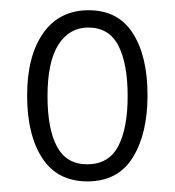

<svg xmlns="http://www.w3.org/2000/svg" viewBox="-20 -743 340 373"><path d="M266.6 -558.1Q266.6 -482.9 237.8 -436.8Q209 -390.6 149.9 -390.6Q91.8 -390.6 62.3 -435.5Q32.7 -480.5 32.7 -557.6Q32.7 -634.3 64 -678.7Q95.2 -723.1 152.3 -723.1Q209.5 -723.1 238 -678.5Q266.6 -633.8 266.6 -558.1ZM72.3 -556.2Q72.3 -492.2 90.8 -458Q109.4 -423.8 149.4 -423.8Q190.9 -423.8 209.5 -458.7Q228 -493.7 228 -556.2Q228 -619.1 210 -654.3Q191.9 -689.5 151.4 -689.5Q114.7 -689.5 93.5 -656.2Q72.3 -623 72.3 -556.2Z"/></svg>

Font: Open Sans Condensed Light
Style: Regular
Weight: 300
Width: 3
Designer: Monotype Design Team
Foundry: Monotype Imaging Inc.
Version: Version 3.003; ttfautohint (v1.8.4)